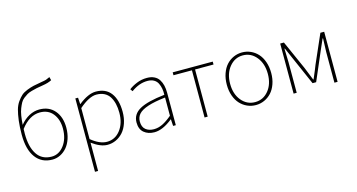

<svg xmlns="http://www.w3.org/2000/svg" viewBox="-95 -1139 3287 1770"><g transform="rotate(-15 1548.5 -254.0)"><path d="M91.8 -282.2Q91.8 -157.2 138.7 -86.7Q185.5 -16.1 277.8 -16.1Q347.7 -16.1 395.8 -79.3Q443.8 -142.6 443.8 -240.2Q443.8 -326.2 399.7 -382.1Q355.5 -438 275.9 -438Q175.3 -438 92.8 -329.1Q91.8 -314 91.8 -282.2ZM277.8 12.2Q175.3 12.2 118.7 -64.2Q62 -140.6 62 -282.2Q62 -356.9 69.3 -415.5Q76.7 -474.1 88.1 -515.6Q99.6 -557.1 121.3 -587.6Q143.1 -618.2 164.1 -637Q185.1 -655.8 220 -669.4Q254.9 -683.1 284.4 -689.9Q314 -696.8 359.9 -704.1Q395 -709.5 409.2 -714.1Q423.3 -718.8 445.8 -730L454.1 -698.2Q421.4 -680.2 366.2 -671.9Q328.6 -666 307.1 -661.6Q285.6 -657.2 256.6 -649.2Q227.5 -641.1 211.4 -631.3Q195.3 -621.6 175 -606Q154.8 -590.3 143.6 -569.6Q132.3 -548.8 120.8 -520Q109.4 -491.2 103.3 -453.4Q97.2 -415.5 94.2 -368.2Q132.8 -415.5 180.4 -440.7Q228 -465.8 277.8 -465.8Q369.6 -465.8 422.9 -403.8Q476.1 -341.8 476.1 -240.2Q476.1 -183.6 460 -135.5Q443.8 -87.4 416.5 -55.4Q389.2 -23.4 353.3 -5.6Q317.4 12.2 277.8 12.2Z M626 222.2V-478H651.9L655.8 -416H657.7Q751 -490.2 823.7 -490.2Q918.9 -490.2 967.3 -425.3Q1015.6 -360.4 1015.6 -246.1Q1015.6 -187 998.5 -137.7Q981.4 -88.4 952.4 -55.9Q923.3 -23.4 885 -5.6Q846.7 12.2 803.7 12.2Q737.3 12.2 655.8 -47.9V222.2ZM805.7 -16.1Q883.8 -16.1 933.8 -80.8Q983.9 -145.5 983.9 -246.1Q983.9 -293.5 974.9 -331.5Q965.8 -369.6 947.3 -399.4Q928.7 -429.2 896.7 -445.6Q864.7 -461.9 821.8 -461.9Q752 -461.9 655.8 -377.9V-82Q735.8 -16.1 805.7 -16.1Z M1251.5 12.2Q1191.4 12.2 1152.3 -20.3Q1113.3 -52.7 1113.3 -117.2Q1113.3 -196.3 1188 -238Q1262.7 -279.8 1427.2 -297.9Q1428.2 -330.1 1423.6 -356.9Q1418.9 -383.8 1406.7 -408.7Q1394.5 -433.6 1369.6 -447.8Q1344.7 -461.9 1309.1 -461.9Q1229.5 -461.9 1153.3 -405.8L1137.2 -428.2Q1166.5 -451.7 1212.6 -470.9Q1258.8 -490.2 1311 -490.2Q1351.6 -490.2 1380.9 -475.8Q1410.2 -461.4 1426.3 -435.8Q1442.4 -410.2 1449.7 -379.2Q1457 -348.1 1457 -310.1V0H1431.2L1427.2 -64H1425.3Q1330.6 12.2 1251.5 12.2ZM1253.4 -16.1Q1295.4 -16.1 1336.4 -36.1Q1377.4 -56.2 1427.2 -98.1V-272Q1323.2 -260.3 1260.7 -239.5Q1198.2 -218.8 1171.6 -189.5Q1145 -160.2 1145 -118.2Q1145 -65.9 1175.3 -41Q1205.6 -16.1 1253.4 -16.1Z M1731.4 0V-450.2H1555.2V-478H1937.5V-450.2H1761.2V0Z M2007.3 -237.8Q2007.3 -296.4 2024.4 -344.7Q2041.5 -393.1 2070.6 -424.6Q2099.6 -456.1 2137.9 -473.1Q2176.3 -490.2 2219.2 -490.2Q2262.2 -490.2 2300.5 -473.1Q2338.9 -456.1 2367.9 -424.6Q2397 -393.1 2414.1 -344.7Q2431.2 -296.4 2431.2 -237.8Q2431.2 -180.2 2414.1 -132.3Q2397 -84.5 2367.9 -53.2Q2338.9 -22 2300.5 -4.9Q2262.2 12.2 2219.2 12.2Q2176.3 12.2 2137.9 -4.9Q2099.6 -22 2070.6 -53.2Q2041.5 -84.5 2024.4 -132.3Q2007.3 -180.2 2007.3 -237.8ZM2398.9 -237.8Q2398.9 -335.9 2347.7 -398.9Q2296.4 -461.9 2219.2 -461.9Q2142.1 -461.9 2090.6 -398.9Q2039.1 -335.9 2039.1 -237.8Q2039.1 -140.1 2090.3 -78.1Q2141.6 -16.1 2219.2 -16.1Q2296.9 -16.1 2347.9 -78.1Q2398.9 -140.1 2398.9 -237.8Z M2581.1 0V-478H2616.7L2738.8 -204.1Q2745.6 -186.5 2762.9 -144.3Q2780.3 -102.1 2789.1 -79.1H2793Q2832.5 -170.9 2844.7 -204.1L2964.8 -478H3001V0H2970.7V-292Q2970.7 -318.4 2975.1 -421.9H2970.7Q2969.7 -419.4 2928.7 -326.2L2809.1 -47.9H2774.9L2652.8 -326.2Q2611.8 -419.4 2610.8 -421.9H2606.9Q2610.8 -330.1 2610.8 -292V0Z"/></g></svg>

Font: Source Sans 3 ExtraLight
Style: Regular
Weight: 200
Designer: Paul D. Hunt
Foundry: Adobe
Version: Version 3.052;hotconv 1.1.0;makeotfexe 2.6.0